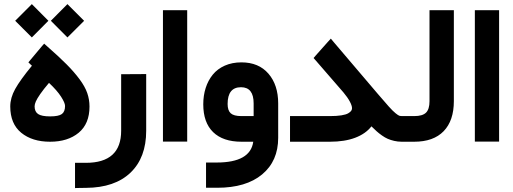

<svg xmlns="http://www.w3.org/2000/svg" viewBox="-20 -702 2542 951"><path d="M231.9 -599.1 314 -681.6 396.5 -599.1Q393.6 -596.2 390.6 -592.8Q384.3 -586.4 356.4 -558.8Q328.6 -531.2 314 -516.6ZM55.2 -599.1 137.7 -681.6 219.7 -599.1 137.7 -516.6ZM151.4 -175.3Q151.4 -148.9 168.7 -137.2Q186 -125.5 228.5 -125.5Q270.5 -125.5 286.4 -137.2Q302.2 -148.9 302.2 -177.2Q302.2 -192.4 282.5 -223.1Q262.7 -253.9 222.7 -291.5Q195.3 -259.3 179.4 -236.3Q163.6 -213.4 157.5 -199.5Q151.4 -185.5 151.4 -175.3ZM228 0Q139.6 0 85.2 -44.4Q30.8 -88.9 30.8 -174.8Q30.8 -217.3 55.2 -261.2Q79.6 -305.2 138.2 -376.5L133.8 -380.4L120.6 -393.1L132.3 -407.2L185.5 -470.7L198.7 -485.8L213.4 -472.7Q272.5 -420.9 309.8 -383.3Q347.2 -345.7 374 -309.6Q400.9 -273.4 412.1 -241.2Q423.3 -209 423.3 -174.3Q423.3 -88.9 369.6 -44.4Q315.9 0 228 0Z M405.3 104.5Q580.1 104.5 580.1 -54.2V-314.9V-334.5H599.6L684.6 -335H704.1V-315.4V-54.2Q704.1 78.6 626.5 153.1Q548.8 227.5 406.2 228.5L371.6 229L351.6 229.5V209.5V124V104.5H371.1Z M806.6 -651.4H887.7H907.2V-631.8V-20V-0.5H887.7H806.6H787.1V-20V-631.8V-651.4Z M1357.9 -189.5V-19.5Q1357.9 95.7 1278.3 161.9Q1198.7 228 1056.2 228H1020H1000.5V208.5V122.6V103H1020H1053.2Q1220.2 103 1234.4 0H1176.3Q1084.5 0 1035.6 -47.6Q986.8 -95.2 986.8 -185.1Q986.8 -229 998.8 -266.4Q1010.7 -303.7 1033.9 -332.3Q1057.1 -360.8 1093.5 -377Q1129.9 -393.1 1175.8 -393.1Q1261.2 -393.1 1309.6 -337.2Q1357.9 -281.2 1357.9 -189.5ZM1107.4 -187Q1107.4 -154.8 1122.8 -140.9Q1138.2 -127 1175.8 -127H1236.3V-189.9Q1236.3 -270 1173.8 -270Q1107.4 -270 1107.4 -187Z M1977.5 0H1969.7Q1950.2 0 1932.4 -4.2Q1914.6 -8.3 1900.6 -14.4Q1886.7 -20.5 1871.6 -31.2Q1856.4 -42 1845.5 -51.8Q1834.5 -61.5 1819.8 -76.2Q1791.5 -39.6 1739.5 -19.8Q1687.5 0 1613.8 0H1436H1416.5V-19.5V-107.4V-127H1436H1614.3Q1647.5 -127 1670.4 -130.6Q1693.4 -134.3 1704.3 -140.6Q1715.3 -147 1719.5 -153.1Q1723.6 -159.2 1723.6 -166Q1723.6 -178.7 1712.6 -199.2Q1701.7 -219.7 1681.2 -244.1L1544.4 -401.9L1533.2 -414.6L1544.4 -427.7L1603.5 -494.1L1618.7 -510.7L1632.8 -493.7L1850.6 -237.8Q1886.2 -196.3 1906.2 -173.8Q1926.3 -151.4 1939.5 -140.9Q1952.6 -130.4 1958 -128.7Q1963.4 -127 1973.1 -127H1977.5Q1982.9 -127 1986.3 -106.4Q1989.7 -85.9 1989.7 -66.9V-61.5Q1989.7 -41.5 1986.6 -20.8Q1983.4 0 1977.5 0Z M1972.7 -127H2032.2Q2072.8 -127 2090.1 -144Q2107.4 -161.1 2107.4 -200.7V-631.8V-651.4H2127H2208.5H2228V-631.8V-201.2Q2228 -104.5 2177.5 -52.2Q2127 0 2031.7 0H1972.7Q1966.8 0 1963.6 -20.8Q1960.4 -41.5 1960.4 -61.5V-66.9Q1960.4 -85.9 1963.9 -106.4Q1967.3 -127 1972.7 -127Z M2351.6 -651.4H2432.6H2452.1V-631.8V-20V-0.5H2432.6H2351.6H2332V-20V-631.8V-651.4Z"/></svg>

Font: Shabnam FD-WOL
Style: Bold-FD-WOL
Weight: 700
Foundry: DejaVu fonts team - Redesigned by Saber Rastikerdar - Based on Vazir font
Version: Version 5.0.0